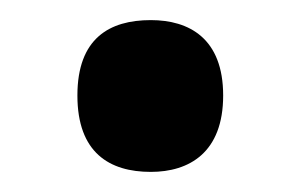

<svg xmlns="http://www.w3.org/2000/svg" viewBox="-20 -163 300 191"><path d="M130 8C168 8 202 -11 202 -68C202 -125 168 -143 130 -143C89 -143 57 -125 57 -68C57 -11 89 8 130 8Z"/></svg>

Font: Noto Serif Myanmar Condensed
Style: Bold
Weight: 700
Width: 3
Designer: Ben Mitchell and the Monotype Design Team
Foundry: Monotype Imaging Inc.
Version: Version 2.106